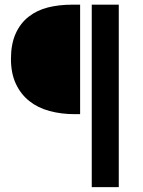

<svg xmlns="http://www.w3.org/2000/svg" viewBox="-20 -690 600 805"><path d="M364.7 -670.4H478V94.7H364.7ZM292.5 -211.4Q236.8 -211.4 187.7 -224.6Q138.7 -237.8 102.8 -266.4Q66.9 -294.9 46.4 -338.9Q25.9 -382.8 25.9 -442.9Q25.9 -504.9 45.4 -548.6Q64.9 -592.3 100.1 -619.9Q135.3 -647.5 181.4 -658.9Q227.5 -670.4 281.7 -670.4H315.9V-211.4Z"/></svg>

Font: Pyidaungsu
Style: Bold
Weight: 700
Designer: Sun Tun
Foundry: MCF
Version: Version 2.005 July 4, 2018; ttfautohint (v1.8.1)